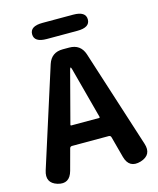

<svg xmlns="http://www.w3.org/2000/svg" viewBox="-133 -1010 907 1105"><g transform="rotate(-15 320.5 -457.0)"><path d="M72 -1Q3 -22 26 -94L212 -677Q233 -741 301 -741H339Q407 -741 428 -677L615 -94Q638 -23 567 -1Q495 20 475 -53L441 -180Q438 -190 427 -190H209Q198 -190 195 -180L161 -54Q141 19 72 -1ZM231 -310Q230 -305 235 -305H401Q406 -305 405 -310L323 -618Q320 -628 317.5 -628Q315 -628 312 -618ZM228 -822Q153 -822 153 -870Q153 -918 228 -918H410Q485 -918 485 -870Q485 -822 410 -822Z"/></g></svg>

Font: Resource Han Rounded JP
Style: Bold
Weight: 700
Designer: Cyano Hao (round all glyphs); Ryoko NISHIZUKA 西塚涼子 (kana, bopomofo & ideographs); Paul D. Hunt (Latin, Greek & Cyrillic)
Foundry: Cyano Hao
Version: 0.990